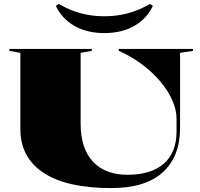

<svg xmlns="http://www.w3.org/2000/svg" viewBox="-20 -958 1022 981"><path d="M548 3Q321 3 202.5 -75Q84 -153 84 -299V-688L28 -698V-708H449V-698L392 -688V-326Q392 -200 454.5 -132.5Q517 -65 631 -65Q752 -65 817 -122Q882 -179 882 -286V-351Q882 -397 860 -446.5Q838 -496 798 -543Q758 -590 704.5 -630Q651 -670 587 -698V-708H966V-698L900 -688V-304Q900 -158 811.5 -77.5Q723 3 548 3ZM513 -789Q424 -789 360.5 -825.5Q297 -862 265 -928L280 -938Q318 -916 354.5 -902.5Q391 -889 430 -882Q469 -875 513 -875Q557 -875 596 -882Q635 -889 672 -902.5Q709 -916 746 -938L761 -928Q730 -862 666 -825.5Q602 -789 513 -789Z"/></svg>

Font: Kalnia SemiExpanded SemiBold
Style: Regular
Weight: 600
Width: 6
Designer: Frida Medrano
Foundry: Frida Medrano
Version: Version 1.105